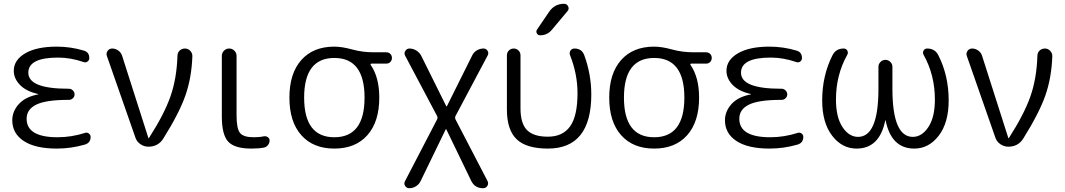

<svg xmlns="http://www.w3.org/2000/svg" viewBox="-20 -777 5640 1017"><path d="M281 10Q167 10 106 -30Q45 -70 45 -140Q45 -187 79.5 -225.5Q114 -264 182 -277Q183 -277 183 -278Q183 -279 182 -279Q119 -293 86 -327Q53 -361 53 -402Q53 -459 113.5 -494.5Q174 -530 281 -530Q354 -530 424 -509Q453 -501 453 -469Q453 -458 443.5 -451Q434 -444 424 -448Q354 -472 288 -472Q130 -472 130 -392Q130 -307 341 -307H345Q357 -307 366 -298Q375 -289 375 -277Q375 -265 366 -256.5Q357 -248 345 -248H341Q224 -248 172.5 -223Q121 -198 121 -148Q121 -50 285 -50Q358 -50 430 -73Q441 -77 450.5 -70Q460 -63 460 -52Q460 -20 429 -11Q356 10 281 10Z M697 -49 546 -481Q541 -495 550 -507.5Q559 -520 574 -520Q592 -520 607 -509Q622 -498 627 -481L766 -46Q766 -45 768 -45Q769 -45 769 -46Q850 -172 883 -266.5Q916 -361 920 -481Q920 -498 931.5 -509Q943 -520 959.5 -520Q976 -520 987.5 -508Q999 -496 999 -480Q995 -365 962 -271Q929 -177 845 -43Q818 0 766 0Q743 0 723.5 -13.5Q704 -27 697 -49Z M1311 10Q1223 10 1189 -26.5Q1155 -63 1155 -160V-481Q1155 -497 1166.5 -508.5Q1178 -520 1194 -520Q1210 -520 1221.5 -508.5Q1233 -497 1233 -481V-167Q1233 -95 1251.5 -72.5Q1270 -50 1324 -50Q1356 -50 1377 -55Q1389 -57 1398.5 -50.5Q1408 -44 1408 -33Q1408 -19 1399 -8Q1390 3 1377 5Q1351 10 1311 10Z M1911 -260Q1911 -470 1751 -470Q1591 -470 1591 -260Q1591 -50 1751 -50Q1911 -50 1911 -260ZM1751 -530Q1791 -530 1845.5 -515Q1900 -500 1959 -500H2026Q2039 -500 2047.5 -491.5Q2056 -483 2056 -470Q2056 -457 2047.5 -448.5Q2039 -440 2026 -440H1947Q1945 -440 1943.5 -438Q1942 -436 1943 -434Q1989 -368 1989 -260Q1989 -132 1926 -61Q1863 10 1751 10Q1639 10 1576 -61Q1513 -132 1513 -260Q1513 -388 1576 -459Q1639 -530 1751 -530Z M2125 183 2296 -146Q2299 -154 2296 -161L2126 -482Q2119 -495 2127 -507.5Q2135 -520 2149 -520Q2168 -520 2185 -509.5Q2202 -499 2211 -482L2344 -214H2345H2347L2481 -483Q2489 -500 2505.5 -510Q2522 -520 2541 -520Q2555 -520 2562.5 -508Q2570 -496 2563 -483L2392 -161Q2389 -154 2392 -146L2562 181Q2569 195 2561.5 207.5Q2554 220 2539 220Q2495 220 2476 181L2344 -92Q2344 -93 2343 -93Q2341 -93 2341 -92L2208 182Q2200 199 2183.5 209.5Q2167 220 2148 220Q2134 220 2126 208Q2118 196 2125 183Z M2882 10Q2768 10 2716.5 -39.5Q2665 -89 2665 -197V-484Q2665 -499 2675.5 -509.5Q2686 -520 2701 -520Q2716 -520 2726.5 -509.5Q2737 -499 2737 -484V-203Q2737 -123 2771.5 -88Q2806 -53 2882 -53Q2961 -53 3000 -108Q3039 -163 3039 -284Q3039 -385 2999 -486Q2995 -499 3002 -509.5Q3009 -520 3023 -520Q3062 -520 3075 -484Q3112 -382 3112 -277Q3112 10 2882 10ZM2889 -715Q2918 -757 2968 -757Q2983 -757 2989.5 -743Q2996 -729 2986 -718L2903 -619Q2879 -590 2841 -590Q2829 -590 2823.5 -600.5Q2818 -611 2825 -621Z M3605 -260Q3605 -470 3445 -470Q3285 -470 3285 -260Q3285 -50 3445 -50Q3605 -50 3605 -260ZM3445 -530Q3485 -530 3539.5 -515Q3594 -500 3653 -500H3720Q3733 -500 3741.5 -491.5Q3750 -483 3750 -470Q3750 -457 3741.5 -448.5Q3733 -440 3720 -440H3641Q3639 -440 3637.5 -438Q3636 -436 3637 -434Q3683 -368 3683 -260Q3683 -132 3620 -61Q3557 10 3445 10Q3333 10 3270 -61Q3207 -132 3207 -260Q3207 -388 3270 -459Q3333 -530 3445 -530Z M4056 10Q3942 10 3881 -30Q3820 -70 3820 -140Q3820 -187 3854.5 -225.5Q3889 -264 3957 -277Q3958 -277 3958 -278Q3958 -279 3957 -279Q3894 -293 3861 -327Q3828 -361 3828 -402Q3828 -459 3888.5 -494.5Q3949 -530 4056 -530Q4129 -530 4199 -509Q4228 -501 4228 -469Q4228 -458 4218.5 -451Q4209 -444 4199 -448Q4129 -472 4063 -472Q3905 -472 3905 -392Q3905 -307 4116 -307H4120Q4132 -307 4141 -298Q4150 -289 4150 -277Q4150 -265 4141 -256.5Q4132 -248 4120 -248H4116Q3999 -248 3947.5 -223Q3896 -198 3896 -148Q3896 -50 4060 -50Q4133 -50 4205 -73Q4216 -77 4225.5 -70Q4235 -63 4235 -52Q4235 -20 4204 -11Q4131 10 4056 10Z M4517 10Q4440 10 4387.5 -58.5Q4335 -127 4335 -245Q4335 -377 4390 -485Q4408 -520 4449 -520Q4462 -520 4468 -509Q4474 -498 4468 -487Q4408 -380 4408 -250Q4408 -156 4442.5 -104Q4477 -52 4525 -52Q4633 -52 4633 -307V-423Q4633 -438 4644 -449Q4655 -460 4670 -460Q4685 -460 4696 -449Q4707 -438 4707 -423V-307Q4707 -52 4815 -52Q4863 -52 4897.5 -104Q4932 -156 4932 -250Q4932 -380 4872 -487Q4866 -498 4872 -509Q4878 -520 4891 -520Q4932 -520 4950 -485Q5005 -377 5005 -245Q5005 -127 4952.5 -58.5Q4900 10 4823 10Q4701 10 4671 -139Q4671 -140 4670 -140Q4669 -140 4669 -139Q4639 10 4517 10Z M5252 -49 5101 -481Q5096 -495 5105 -507.5Q5114 -520 5129 -520Q5147 -520 5162 -509Q5177 -498 5182 -481L5321 -46Q5321 -45 5323 -45Q5324 -45 5324 -46Q5405 -172 5438 -266.5Q5471 -361 5475 -481Q5475 -498 5486.5 -509Q5498 -520 5514.5 -520Q5531 -520 5542.5 -508Q5554 -496 5554 -480Q5550 -365 5517 -271Q5484 -177 5400 -43Q5373 0 5321 0Q5298 0 5278.5 -13.5Q5259 -27 5252 -49Z"/></svg>

Font: Rounded Mplus 1c
Style: Regular
Weight: 400
Version: Version 1.059.20150529